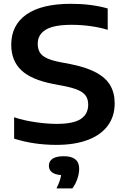

<svg xmlns="http://www.w3.org/2000/svg" viewBox="-20 -770 678 1033"><path d="M56 -24V-139Q107 -122 169.5 -112.8Q232 -103.5 285.5 -103.5Q374.5 -103.5 414.5 -129.8Q454.5 -156 454.5 -207Q454.5 -235.5 441.8 -254.2Q429 -273 400.2 -285.5Q371.5 -298 320.5 -308L265 -318.5Q147.5 -341.5 94 -392.8Q40.5 -444 40.5 -529.5Q40.5 -634.5 122 -692Q203.5 -749.5 362.5 -749.5Q471 -749.5 559.5 -724.5V-609.5Q517.5 -622.5 466.8 -629.5Q416 -636.5 365 -636.5Q269.5 -636.5 226.2 -610.2Q183 -584 183 -534.5Q183 -507 194 -488.5Q205 -470 230.8 -457.5Q256.5 -445 302 -436L357.5 -425.5Q443.5 -408.5 496.2 -380.2Q549 -352 573 -311Q597 -270 597 -214Q597 -144 559.8 -93.8Q522.5 -43.5 452 -17Q381.5 9.5 284 9.5Q162 9.5 56 -24ZM406 138Q406 163.5 396.2 192.2Q386.5 221 369.5 243.5H284Q304.5 202 309 172Q243 167 243 121.5Q243 97 263 83.8Q283 70.5 323.5 70.5Q406 70.5 406 138Z"/></svg>

Font: Encode Sans Expanded SemiBold
Style: Regular
Weight: 600
Width: 7
Designer: Multiple Designers
Foundry: Impallari Type
Version: Version 2.000